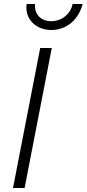

<svg xmlns="http://www.w3.org/2000/svg" viewBox="-20 -940 433 960"><path d="M45 0H103L239 -700H181ZM237 -790C312 -790 373 -841 393 -920H343C333 -870 289 -834 236 -834C184 -834 151 -869 155 -920H113C103 -847 157 -790 237 -790Z"/></svg>

Font: Uncut Sans Light Italic
Style: Regular
Weight: 300
Italic angle: -11°
Designer: Kasper Nordkvist
Foundry: UNCUT.wtf
Version: Version 1.304;Glyphs 3.2 (3246)